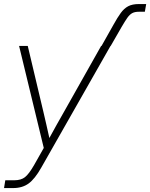

<svg xmlns="http://www.w3.org/2000/svg" viewBox="-38 -748 760 972"><path d="M476.1 -515.6 537.1 -624Q556.6 -659.2 573.2 -682.1Q589.8 -705.1 610.8 -716.3Q631.8 -727.5 665 -727.5H702.1L695.3 -688.5H665Q644.5 -688.5 631.6 -681.6Q618.7 -674.8 606.9 -658.2Q595.2 -641.6 578.1 -612.3L522.5 -515.6H521.5L170.9 100.6Q138.7 157.7 106.9 180.9Q75.2 204.1 28.3 204.1H-17.6L-11.2 164.6H34.7Q68.4 164.6 88.4 148.9Q108.4 133.3 135.3 86.4L183.6 1L58.6 -515.6H102.5L181.6 -182.1Q189.5 -148.9 197 -115.7Q204.6 -82.5 211.9 -49.3Q230 -82.5 248.5 -115.7Q267.1 -148.9 286.1 -182.1L474.1 -515.6Z"/></svg>

Font: Inter Display ExtraLight
Style: Italic
Weight: 200
Italic angle: -9.39999°
Designer: Rasmus Andersson
Foundry: rsms
Version: Version 4.000;git-a52131595